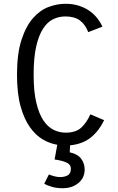

<svg xmlns="http://www.w3.org/2000/svg" viewBox="-20 -755 622 1016"><path d="M428 142Q428 186 395 213.5Q362 241 311 241Q282 241 257.5 234.5Q233 228 214 217L239 168Q250 173 266.5 177.5Q283 182 298 182Q321 182 338 173Q355 164 355 138Q355 115 330.5 104.5Q306 94 269 89L283 11Q245 5 207.5 -16.5Q170 -38 139 -81Q108 -124 89 -192Q70 -260 70 -360Q70 -472 94 -545Q118 -618 155.5 -660Q193 -702 238 -718.5Q283 -735 326 -735Q365 -735 396.5 -725Q428 -715 452 -698.5Q476 -682 493.5 -660Q511 -638 522 -614L447 -585Q431 -626 402.5 -647Q374 -668 326 -668Q292 -668 261.5 -653.5Q231 -639 208 -603.5Q185 -568 171.5 -509Q158 -450 158 -360Q158 -271 172 -212Q186 -153 209.5 -118Q233 -83 263.5 -68Q294 -53 327 -53Q382 -53 411 -80.5Q440 -108 458 -150L531 -119Q505 -64 462 -28.5Q419 7 351 14L349 51Q391 60 409.5 85Q428 110 428 142Z"/></svg>

Font: Carrois Gothic
Style: Regular
Weight: 400
Designer: Ralph du Carrois
Foundry: Ralph du Carrois
Version: Version 1.001